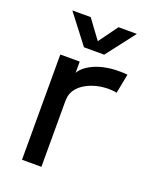

<svg xmlns="http://www.w3.org/2000/svg" viewBox="-134 -787 697 864"><g transform="rotate(20 214.5 -354.5)"><path d="M216 -618 149 -709H61L167 -571H264L370 -709H282ZM171 0V-302C171 -313 171 -326 173 -337C184 -397 261 -433 335 -433C349 -433 362 -432 375 -429L393 -522C380 -524 367 -524 352 -524C247 -524 187 -481 171 -450V-504H78V0Z"/></g></svg>

Font: Hibana SubMedium
Style: Regular
Weight: 500
Width: 6
Designer: pygmalion
Foundry: ybstudio
Version: Version 0.930;hotconv 1.0.109;makeotfexe 2.5.65596